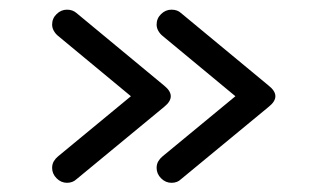

<svg xmlns="http://www.w3.org/2000/svg" viewBox="-20 -498 694 407"><path d="M343.5 -110.5Q331 -110.5 321.5 -120Q312 -129.5 312 -142Q312 -150 315.5 -156Q319 -162 324.5 -166.5L479 -294L324.5 -422Q319 -426.5 315.5 -432.8Q312 -439 312 -446Q312 -459 321.5 -468.2Q331 -477.5 343.5 -477.5Q356 -477.5 363.5 -470.5L549.5 -316.5Q578 -294 549.5 -271.5L363.5 -118Q356 -110.5 343.5 -110.5ZM122 -110.5Q109.5 -110.5 100 -120Q90.5 -129.5 90.5 -142Q90.5 -150 94 -156Q97.5 -162 103 -166.5L257.5 -294L103 -422Q97.5 -426.5 94 -432.8Q90.5 -439 90.5 -446Q90.5 -459 100 -468.2Q109.5 -477.5 122 -477.5Q134 -477.5 142 -470.5L328 -316.5Q356 -294 328 -271.5L142 -118Q134 -110.5 122 -110.5Z"/></svg>

Font: Jura Light SemiBold
Style: Regular
Weight: 600
Version: Version 5.106